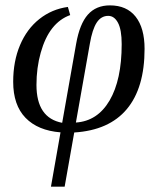

<svg xmlns="http://www.w3.org/2000/svg" viewBox="-20 -492 593 725"><path d="M395 -471.7Q458.5 -471.7 492.2 -429Q525.9 -386.2 525.9 -307.6Q525.9 -160.2 459 -80.1Q392.1 0 260.3 8.3L224.1 212.9H172.4L208.5 7.8Q123 1 76.4 -47.1Q29.8 -95.2 29.8 -183.1Q29.8 -260.7 55.7 -321.8Q81.5 -382.8 128.7 -420.2Q175.8 -457.5 236.3 -465.8L245.1 -435.1Q205.6 -420.9 177.7 -385.7Q149.9 -350.6 133.8 -293.2Q117.7 -235.8 117.7 -171.4Q117.7 -46.4 214.8 -28.3L267.6 -327.1Q280.8 -401.9 311.8 -436.8Q342.8 -471.7 395 -471.7ZM388.7 -432.1Q361.8 -432.1 345.2 -406.7Q328.6 -381.3 319.3 -327.1L266.6 -29.3Q348.1 -34.7 393.8 -112.5Q439.5 -190.4 439.5 -325.2Q439.5 -379.9 425.5 -406Q411.6 -432.1 388.7 -432.1Z"/></svg>

Font: Liberation Serif
Style: Italic
Weight: 400
Italic angle: -16.333°
Designer: Steve Matteson
Foundry: Ascender Corporation
Version: Version 2.1.5